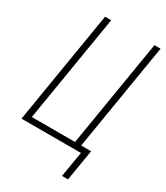

<svg xmlns="http://www.w3.org/2000/svg" viewBox="-219 -827 938 1085"><g transform="rotate(30 250.0 -284.5)"><path d="M412 166H373L401 0H13L134 -735H174L59 -37H341L456 -735H496L381 -37H446Z"/></g></svg>

Font: Iosevka Extralight Oblique
Style: Regular
Weight: 200
Italic angle: -9°
Monospace: yes
Designer: Belleve Invis
Foundry: Belleve Invis
Version: Version 32.5.0; ttfautohint (v1.8.4)